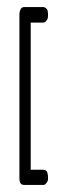

<svg xmlns="http://www.w3.org/2000/svg" viewBox="-20 -455 193 544"><path d="M111 64Q108 69 102 69H49Q41 69 38 64Q35 59 35 51V-415Q35 -421 38 -428Q41 -435 49 -435H102Q108 -435 113 -429Q116 -424 116 -416V-410Q116 -401 111 -396Q108 -391 102 -391H67V26H102Q107 26 109 27.5Q111 29 113 31Q116 39 116 45V52Q116 59 111 64Z"/></svg>

Font: Chathura
Style: Bold
Weight: 700
Designer: Appaji Ambarisha Darbha
Foundry: Aditya Fonts
Version: Version 1.001 2016